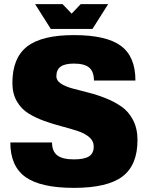

<svg xmlns="http://www.w3.org/2000/svg" viewBox="-20 -890 716 930"><path d="M253 -520Q253 -500 274.5 -485.5Q296 -471 331 -461.5Q366 -452 408 -441.5Q450 -431 491.5 -414.5Q533 -398 568 -374Q603 -350 624.5 -308.5Q646 -267 646 -212Q646 -90 573 -35Q500 20 338 20Q177 20 103.5 -32.5Q30 -85 30 -200H232Q232 -157 257.5 -137.5Q283 -118 338 -118Q388 -118 411 -132.5Q434 -147 434 -180Q434 -207 412.5 -225.5Q391 -244 356 -255.5Q321 -267 279 -278Q237 -289 195 -304Q153 -319 118 -340.5Q83 -362 61.5 -399.5Q40 -437 40 -488Q40 -609 111 -664.5Q182 -720 338 -720Q495 -720 565.5 -668Q636 -616 636 -500H435Q435 -543 412 -562.5Q389 -582 338 -582Q294 -582 273.5 -567Q253 -552 253 -520ZM504 -870 428 -750H226L150 -870H283L327 -824L371 -870Z"/></svg>

Font: Fivo Sans Black
Style: Regular
Weight: 900
Designer: Alexander Slobzheninov
Foundry: Alexander Slobzheninov
Version: 1.0